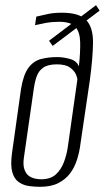

<svg xmlns="http://www.w3.org/2000/svg" viewBox="-20 -712 404 740"><path d="M134 8Q113 8 91.5 5Q70 2 52.5 -10Q35 -22 27.5 -48Q20 -74 26 -120L61 -369Q70 -424 89.5 -450.5Q109 -477 138 -484.5Q167 -492 200 -492Q225 -492 250.5 -484.5Q276 -477 284 -456Q290 -511 289 -549.5Q288 -588 271 -608Q254 -628 207 -628Q180 -628 156 -623.5Q132 -619 115 -615L120 -648Q135 -651 160 -657Q185 -663 218 -663Q286 -663 312.5 -634.5Q339 -606 338.5 -548Q338 -490 326 -401L290 -157Q286 -125 276.5 -95.5Q267 -66 249.5 -43Q232 -20 204 -6Q176 8 134 8ZM138 -21Q175 -21 195.5 -40Q216 -59 226.5 -87.5Q237 -116 241 -143L278 -404Q279 -410 273 -424.5Q267 -439 250 -451.5Q233 -464 199 -464Q165 -464 147 -451.5Q129 -439 121.5 -418Q114 -397 110 -368L72 -104Q68 -75 74.5 -58Q81 -41 92 -33.5Q103 -26 116 -23.5Q129 -21 138 -21ZM183 -535 169 -555 350 -692 364 -671Z"/></svg>

Font: Alumni Sans Thin Light
Style: Italic
Weight: 300
Italic angle: -8°
Version: Version 1.016